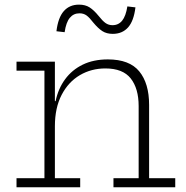

<svg xmlns="http://www.w3.org/2000/svg" viewBox="-20 -788 781 808"><path d="M211 -38H317.5V0H49.5V-38H167V-490.5H49.5V-528.5H211ZM563.5 -38V-341.5Q563.5 -415.5 530.2 -457.8Q497 -500 423.5 -500Q364.5 -500 316.2 -471.8Q268 -443.5 239.5 -389Q211 -334.5 211 -256.5L199.5 -362.5H214Q225 -415 254 -454.5Q283 -494 328.2 -516Q373.5 -538 434 -538Q525 -538 566.2 -487.5Q607.5 -437 607.5 -346.5V-38H717.5V0H457.5V-38ZM516 -761 550 -757Q543 -699.5 518.8 -672.5Q494.5 -645.5 454.5 -645.5Q428.5 -645.5 410.5 -657.2Q392.5 -669 373 -692.5Q357 -713.5 344.5 -722.8Q332 -732 314.5 -732Q289.5 -732 273.8 -713Q258 -694 252 -652.5L217.5 -656.5Q224.5 -714 248.5 -741.2Q272.5 -768.5 312.5 -768.5Q339 -768.5 357.2 -756.8Q375.5 -745 395 -721Q411.5 -700 424.2 -691Q437 -682 453.5 -682Q478.5 -682 494 -701Q509.5 -720 516 -761Z"/></svg>

Font: Hepta Slab ExtraLight Light
Style: Regular
Weight: 300
Version: Version 1.100